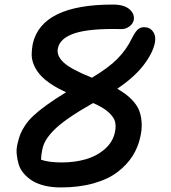

<svg xmlns="http://www.w3.org/2000/svg" viewBox="-20 -718 740 833"><path d="M243.2 95.2Q204.6 95.2 173.1 87.4Q141.6 79.6 120.1 66.2Q98.6 52.7 83 34.4Q67.4 16.1 61 -5.1Q54.7 -26.4 52.5 -49.3Q50.3 -72.3 56.2 -95.2Q61.5 -118.2 67.9 -134.8Q74.2 -151.4 88.4 -173.1Q102.5 -194.8 124.3 -215.3Q146 -235.8 181.9 -262Q217.8 -288.1 267.1 -317.9Q225.6 -336.4 196.3 -356.9Q167 -377.4 150.6 -397.5Q134.3 -417.5 125.7 -439.5Q117.2 -461.4 117.4 -482.9Q117.7 -504.4 122.1 -527.8Q160.6 -698.2 469.2 -698.2Q518.6 -698.2 542 -677.7Q565.4 -657.2 560.1 -629.9Q556.2 -613.8 540.3 -602.5Q524.4 -591.3 506.8 -591.8Q370.6 -595.2 305.2 -574Q239.7 -552.7 231 -507.8Q224.6 -476.1 256.6 -446.5Q288.6 -417 378.9 -380.9Q449.7 -422.9 488.8 -462.2Q527.8 -501.5 551.8 -550.8Q564.9 -577.1 576.4 -588.6Q587.9 -600.1 605 -600.1Q630.4 -600.1 644 -580.6Q657.7 -561 651.9 -532.2Q642.6 -486.8 602.5 -434.8Q562.5 -382.8 488.8 -333Q528.3 -310.5 552.5 -285.2Q576.7 -259.8 585.2 -234.6Q593.8 -209.5 594.7 -181.4Q595.7 -153.3 588.9 -125Q579.6 -79.6 555.2 -41.3Q530.8 -2.9 490 28.3Q449.2 59.6 386 77.4Q322.8 95.2 243.2 95.2ZM163.1 -66.9Q158.2 -44.9 158.2 -24.9Q192.9 -13.2 248 -13.2Q303.7 -13.2 351.6 -26.9Q399.4 -40.5 434.8 -71.3Q470.2 -102.1 479 -146Q483.9 -170.9 479.2 -189.9Q474.6 -209 451.4 -230.5Q428.2 -252 383.8 -271Q320.3 -234.9 277.1 -204.8Q233.9 -174.8 210.7 -150.1Q187.5 -125.5 177.2 -106.7Q167 -87.9 163.1 -66.9Z"/></svg>

Font: Shantell Sans Irregular Bouncy
Style: Italic
Weight: 500
Italic angle: -11.31°
Designer: Stephen Nixon, Anya Danilova, Shantell Martin
Foundry: Arrow Type
Version: Version 1.006;[9816181b4]